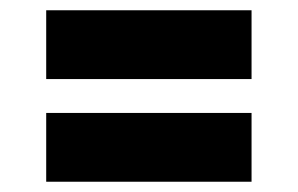

<svg xmlns="http://www.w3.org/2000/svg" viewBox="-20 -440 580 374"><path d="M70 -420H470V-286H70ZM70 -220H470V-86H70Z"/></svg>

Font: Saira Stencil One
Style: Regular
Weight: 400
Designer: Hector Gatti with collaboration of the Omnibus-Type team
Foundry: Omnibus-Type
Version: Version 1.004